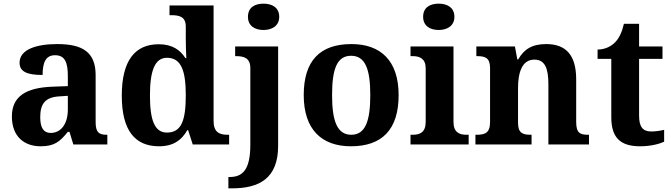

<svg xmlns="http://www.w3.org/2000/svg" viewBox="-20 -790 3672 1050"><path d="M202 10C278 10 307 -15 351 -69H360L381 0H567V-53H563C518 -53 503 -69 503 -124V-379C503 -504 433 -549 293 -549C180 -549 87 -520 87 -447C87 -398 128 -380 213 -380C213 -448 230 -488 281 -488C336 -488 351 -447 351 -374V-319L269 -316C119 -311 45 -261 45 -153C45 -42 114 10 202 10ZM257 -63C218 -63 200 -92 200 -149C200 -221 226 -259 306 -263L351 -266V-191C351 -113 314 -63 257 -63Z M850 10C928 10 974 -24 1004 -78H1009L1034 0H1233V-53H1225C1178 -53 1148 -68 1148 -129V-760H907V-707H915C959 -707 996 -700 996 -645V-584C996 -548 997 -503 999 -472H994C966 -516 923 -548 848 -548C719 -548 646 -460 646 -267C646 -75 719 10 850 10ZM893 -65C826 -65 800 -132 800 -268C800 -401 826 -474 893 -474C972 -474 996 -401 996 -269C996 -131 972 -65 893 -65Z M1421 -626C1468 -626 1507 -649 1507 -698C1507 -749 1468 -770 1421 -770C1373 -770 1336 -749 1336 -698C1336 -649 1373 -626 1421 -626ZM1229 240H1249C1396 240 1501 187 1501 8V-536H1266V-483H1270C1313 -483 1349 -474 1349 -417V0C1349 136 1309 178 1236 178H1229Z M1899 10C2070 10 2160 -82 2160 -270C2160 -458 2062 -549 1902 -549C1730 -549 1641 -458 1641 -270C1641 -82 1739 10 1899 10ZM1901 -53C1824 -53 1796 -128 1796 -270C1796 -413 1823 -485 1900 -485C1977 -485 2005 -413 2005 -270C2005 -128 1978 -53 1901 -53Z M2379 -626C2426 -626 2465 -649 2465 -698C2465 -749 2426 -770 2379 -770C2331 -770 2294 -749 2294 -698C2294 -649 2331 -626 2379 -626ZM2225 0H2543V-53H2531C2491 -53 2460 -67 2460 -124V-536H2225V-483H2237C2276 -483 2308 -469 2308 -416V-124C2308 -67 2278 -53 2237 -53H2225Z M2580 0H2887V-53H2883C2839 -53 2813 -62 2813 -118V-309C2813 -391 2834 -464 2902 -464C2961 -464 2979 -415 2979 -329V0H3201V-53H3197C3152 -53 3131 -62 3131 -124V-356C3131 -491 3073 -549 2967 -549C2889 -549 2845 -520 2814 -465H2809L2796 -536H2585V-483H2589C2633 -483 2660 -474 2660 -418V-122C2660 -62 2631 -53 2586 -53H2580Z M3481 10C3543 10 3591 -5 3612 -15V-80C3591 -75 3567 -71 3541 -71C3494 -71 3475 -98 3475 -158V-468H3603V-536H3475V-660H3392C3382 -615 3366 -582 3346 -561C3326 -539 3291 -519 3248 -519V-468H3323V-148C3323 -31 3379 10 3481 10Z"/></svg>

Font: Noto Serif Telugu
Style: Bold
Weight: 700
Designer: Jelle Bosma - Monotype Design Team
Foundry: Monotype Imaging Inc.
Version: Version 2.005